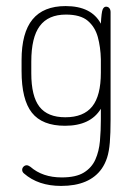

<svg xmlns="http://www.w3.org/2000/svg" viewBox="-20 -404 461 632"><path d="M312 -46V-11Q312 26 309 60Q306 94 294 121Q282 148 256 164Q230 180 183 180Q120 180 80 145Q77 143 74 141.5Q71 140 68 140Q62 140 57.5 144.5Q53 149 53 155Q53 162 59 167Q106 208 181 208Q275 208 315 151Q326 135 332.5 115Q339 95 341.5 65Q344 35 344 -11V-364Q344 -372 340 -377Q336 -382 329 -382Q322 -382 318 -373Q314 -364 312 -326Q281 -384 196 -384Q123 -384 87 -340Q51 -296 51 -206V-170Q51 -76 85 -33Q119 10 194 10Q278 10 312 -46ZM312 -209V-165Q312 -89 283.5 -53.5Q255 -18 195 -18Q137 -18 110 -52.5Q83 -87 83 -163V-201Q83 -281 111 -318.5Q139 -356 197 -356Q245 -356 269 -335.5Q293 -315 302 -282Q311 -249 312 -209Z"/></svg>

Font: Beiruti ExtraLight
Style: Regular
Weight: 250
Designer: Arlette Boutros
Foundry: Boutros
Version: Version 1.41